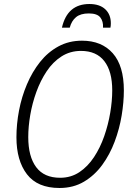

<svg xmlns="http://www.w3.org/2000/svg" viewBox="-20 -928 667 958"><path d="M277 10Q167 10 114.5 -58.5Q62 -127 62 -243Q62 -309 75 -377Q88 -445 114.5 -507.5Q141 -570 180 -619Q219 -668 271.5 -696.5Q324 -725 389 -725Q487 -725 542.5 -662.5Q598 -600 598 -477Q598 -418 587 -351.5Q576 -285 552 -221Q528 -157 490 -105Q452 -53 399 -21.5Q346 10 277 10ZM280 -41Q334 -41 376 -69Q418 -97 449 -144Q480 -191 500 -248.5Q520 -306 530 -365.5Q540 -425 540 -477Q540 -572 500.5 -623Q461 -674 384 -674Q330 -674 287 -646.5Q244 -619 213 -572.5Q182 -526 161.5 -469.5Q141 -413 131 -354.5Q121 -296 121 -244Q121 -147 160.5 -94Q200 -41 280 -41ZM289 -790Q316 -908 426 -908Q477 -908 505 -882Q533 -856 533 -812Q533 -806 532.5 -800.5Q532 -795 531 -790H494Q496 -821 480.5 -841Q465 -861 423 -861Q382 -861 359.5 -842.5Q337 -824 328 -790Z"/></svg>

Font: Noto Sans SemiCondensed Light
Style: Italic
Weight: 300
Width: 4
Italic angle: -12°
Designer: Monotype Design Team
Foundry: Monotype Imaging Inc.
Version: Version 2.013; ttfautohint (v1.8.4.7-5d5b)